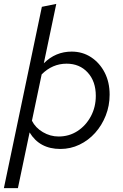

<svg xmlns="http://www.w3.org/2000/svg" viewBox="-43 -757 634 986"><path d="M-23 209 172 -722 246 -737 182 -432Q242 -492 325 -492Q381 -492 425 -463Q469 -434 494.5 -384.5Q520 -335 520 -271Q520 -214 500 -163.5Q480 -113 445.5 -74.5Q411 -36 365 -14Q319 8 267 8Q160 8 109 -77L49 209ZM299 -430Q226 -430 171 -375L121 -137Q139 -101 177 -78.5Q215 -56 258 -56Q312 -56 355 -84Q398 -112 423.5 -159.5Q449 -207 449 -265Q449 -339 407.5 -384.5Q366 -430 299 -430Z"/></svg>

Font: Red Hat Text VF
Style: Italic
Weight: 400
Italic angle: -12°
Designer: Pentagram, MCKL
Foundry: Pentagram, MCKL
Version: Version 1.023